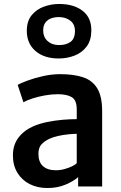

<svg xmlns="http://www.w3.org/2000/svg" viewBox="-20 -939 610 967"><path d="M219 8Q168 8 128.8 -12.2Q89.5 -32.5 67.2 -69.5Q45 -106.5 45 -156.5Q45 -209.5 73.5 -246.5Q102 -283.5 150 -304Q182.5 -317.5 220.2 -325Q258 -332.5 296 -335.8Q334 -339 366.5 -339L391 -308L366.5 -265Q347.5 -265 321.8 -262.2Q296 -259.5 271.5 -254Q247 -248.5 230 -240.5Q206.5 -230 190 -213Q173.5 -196 173.5 -164.5Q173.5 -123 196.5 -102.2Q219.5 -81.5 262 -81.5Q284 -81.5 306 -87.8Q328 -94 344.5 -102.2Q361 -110.5 366.5 -117L390.5 -90L373.5 -47Q351.5 -27 310.8 -9.5Q270 8 219 8ZM494.5 0H373.5V-83H366.5V-387.5Q366.5 -434.5 341.8 -449.5Q317 -464.5 271.5 -464.5Q240 -464.5 206.2 -458.5Q172.5 -452.5 143.8 -443.2Q115 -434 98 -424L69 -511.5Q82.5 -519.5 116.2 -532.2Q150 -545 194.8 -555.2Q239.5 -565.5 283.5 -565.5Q351 -565.5 398 -550Q445 -534.5 469.8 -494Q494.5 -453.5 494.5 -378.5ZM275.5 -644.5Q201.5 -644.5 158 -682.8Q114.5 -721 115 -785Q115.5 -833.5 139.8 -862.8Q164 -892 201 -905.5Q238 -919 277.5 -919Q352 -919 396.5 -884.2Q441 -849.5 440 -784Q439.5 -735.5 416.5 -704.8Q393.5 -674 356 -659.2Q318.5 -644.5 275.5 -644.5ZM276 -712Q312 -711.5 334.8 -727.8Q357.5 -744 357.5 -783Q357.5 -817 334 -835Q310.5 -853 276 -853Q256 -853 238.2 -846.8Q220.5 -840.5 209 -825.8Q197.5 -811 197.5 -785Q197.5 -753 219 -732.8Q240.5 -712.5 276 -712Z"/></svg>

Font: Merriweather Sans Medium
Style: Regular
Weight: 500
Designer: Eben Sorkin
Foundry: Eben Sorkin
Version: Version 2.001